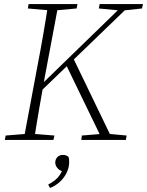

<svg xmlns="http://www.w3.org/2000/svg" viewBox="-20 -694 729 952"><path d="M4 0 8 -22 120 -31H137L250 -22L245 0ZM97 0 165 -363Q180 -440 193.5 -518Q207 -596 219 -674H270L202 -312Q188 -234 174.5 -156Q161 -78 149 0ZM118 -652 122 -674H364L360 -652L249 -642H231ZM159 -219 160 -260H169L182 -272L596 -674H631ZM488 0 306 -376 341 -410 539 0ZM383 0 386 -22 495 -31H511L608 -22L604 0ZM470 -652 474 -674H689L684 -652L591 -642H574ZM323 108Q323 136 311 161.5Q299 187 277.5 207Q256 227 228 238L219 221Q238 211 252.5 199.5Q267 188 276.5 173.5Q286 159 292 143L295 158Q274 151 264 138.5Q254 126 254 112Q254 96 264.5 85Q275 74 292 74Q302 74 308.5 77Q315 80 320 84Q322 90 322.5 95.5Q323 101 323 108Z"/></svg>

Font: Source Serif 4 36pt Light
Style: Italic
Weight: 300
Italic angle: -12°
Designer: Frank Grießhammer
Foundry: Adobe Systems Incorporated
Version: Version 4.004;hotconv 1.0.116;makeotfexe 2.5.65601